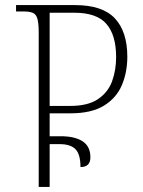

<svg xmlns="http://www.w3.org/2000/svg" viewBox="-20 -734 563 754"><path d="M132 0V-606Q132 -642 127 -660Q122 -678 109 -683.5Q96 -689 72 -689H43V-714H275Q382 -714 431 -662Q480 -610 480 -511Q480 -450 458.5 -399.5Q437 -349 388 -319Q339 -289 257 -289H175V-199H218Q274 -199 304.5 -179Q335 -159 335 -116Q335 -78 296 -78Q296 -128 276.5 -148Q257 -168 214 -168H175V0ZM175 -318H255Q325 -318 364.5 -344.5Q404 -371 420 -414.5Q436 -458 436 -510Q436 -596 398 -640Q360 -684 272 -684H175Z"/></svg>

Font: Noto Serif Georgian SemiCondensed ExtraLight
Style: Regular
Weight: 200
Width: 4
Designer: Monotype Design Team, Akaki Razmadze
Foundry: Google LLC
Version: Version 2.003; ttfautohint (v1.8.4.7-5d5b)